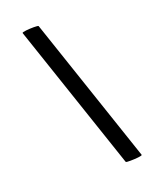

<svg xmlns="http://www.w3.org/2000/svg" viewBox="-142 -782 740 924"><g transform="rotate(-20 227.5 -320.5)"><path d="M170 -699C169 -701 159 -702 146 -702C121 -702 85 -699 86 -694L340 58C341 61 351 61 364 61C389 61 425 58 424 53Z"/></g></svg>

Font: Playball
Style: Regular
Weight: 400
Designer: Robert E. Leuschke
Foundry: Robert E. Leuschke
Version: Version 1.001